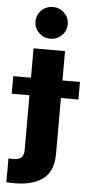

<svg xmlns="http://www.w3.org/2000/svg" viewBox="-107 -818 496 1056"><g transform="rotate(5 141.0 -290.0)"><path d="M55 -545.5H228.7V20.6Q228.7 121.8 167.6 163.7Q106.5 205.6 2.1 202.4Q-4.6 202.1 -12.1 202.1Q-19.5 202.1 -29.8 201V69.6Q-17 70.7 -8.5 70.7Q27.3 70.7 41.2 57.4Q55 44 55 17ZM-43 -286.6V-383.5H325.3V-286.6ZM141.7 -606.5Q105.1 -606.5 78.8 -632.1Q52.6 -657.7 52.6 -693.9Q52.6 -730.1 78.8 -755.9Q105.1 -781.6 141.7 -781.6Q178.6 -781.6 204.7 -755.9Q230.8 -730.1 230.8 -693.9Q230.8 -657.7 204.7 -632.1Q178.6 -606.5 141.7 -606.5Z"/></g></svg>

Font: Inter UI Extra Bold
Style: Regular
Weight: 800
Designer: Rasmus Andersson
Foundry: rsms
Version: 3.2;8d6f07862